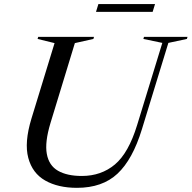

<svg xmlns="http://www.w3.org/2000/svg" viewBox="-20 -892 920 922"><path d="M222.5 -301.5Q194.5 -209 204.8 -153Q215 -97 258.5 -72Q302 -47 373 -47Q466 -47 531.8 -102.2Q597.5 -157.5 638.5 -291.5L759.5 -686L668.5 -705L671.5 -715H880.5L877.5 -705L788.5 -686L661.5 -271.5Q617 -126 544.2 -58Q471.5 10 349.5 10Q259 10 197.2 -25Q135.5 -60 115.8 -133.8Q96 -207.5 131 -322.5L242 -685L160.5 -705L163.5 -715H431.5L428.5 -705L339.5 -685ZM441 -835 452.5 -872.5H724.5L713 -835Z"/></svg>

Font: Newsreader Display
Style: Italic
Weight: 400
Italic angle: -17°
Designer: Hugues Gentile
Foundry: Production Type
Version: Version 1.001